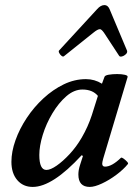

<svg xmlns="http://www.w3.org/2000/svg" viewBox="-20 -724 532 757"><path d="M109 13Q71 13 48 -14Q25 -41 25 -86Q25 -126 41 -171Q57 -216 85.5 -259Q114 -302 151.5 -336.5Q189 -371 231.5 -391.5Q274 -412 319 -412Q353 -412 382 -394L392 -421Q394 -427 409 -429.5Q424 -432 442 -432Q460 -432 472.5 -429Q485 -426 483 -420L387 -99Q383 -84 383 -79Q383 -67 394 -67Q421 -67 457 -102Q460 -104 467.5 -98.5Q475 -93 481 -86.5Q487 -80 484 -77Q467 -56 439 -35Q411 -14 382 -0.5Q353 13 334 13Q289 13 289 -36Q289 -44 290.5 -53.5Q292 -63 297 -78L307 -109L302 -112Q187 13 109 13ZM163 -54Q179 -54 203.5 -71Q228 -88 254.5 -116.5Q281 -145 302 -181Q327 -224 342 -270L366 -346Q345 -371 305 -371Q272 -371 241.5 -344.5Q211 -318 186.5 -277Q162 -236 148.5 -192Q135 -148 135 -113Q135 -54 163 -54ZM233 -503Q229 -499 223 -503.5Q217 -508 213.5 -515Q210 -522 213 -525L363 -688Q377 -704 392 -704Q405 -704 412 -688L481 -524Q483 -517 476.5 -510.5Q470 -504 461 -501.5Q452 -499 449 -505L390 -595Q380 -609 374 -609Q365 -609 348 -595Z"/></svg>

Font: Junicode SmExp
Style: Bold Italic
Weight: 700
Width: 6
Italic angle: -11°
Designer: Peter S. Baker
Version: Version 2.205; ttfautohint (v1.8.4)